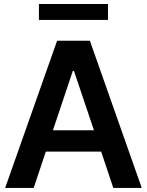

<svg xmlns="http://www.w3.org/2000/svg" viewBox="-20 -929 726 949"><path d="M146.5 0H5.4L262.2 -727.5H424.3L680.7 0H540L480 -179.7H206.5ZM339.8 -578.1 241.7 -285.2H444.3L345.7 -578.1ZM513.7 -909.2V-830.6H172.4V-909.2Z"/></svg>

Font: Inter Tight SemiBold
Style: Regular
Weight: 600
Designer: Rasmus Andersson
Foundry: rsms
Version: Version 3.004; ttfautohint (v1.8.4.7-5d5b)